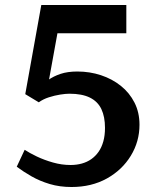

<svg xmlns="http://www.w3.org/2000/svg" viewBox="-20 -735 632 773"><path d="M268 17.9Q220.4 17.9 180.2 5.9Q140 -6.1 107 -25Q73.9 -43.9 47.4 -63.8L79.3 -131.9Q98.5 -119.2 128.3 -104.9Q158.2 -90.7 193.4 -80.7Q228.7 -70.7 264 -70.7Q288.1 -70.7 309.2 -76.5Q330.3 -82.3 347.4 -94.2Q364.5 -106.2 376.9 -123.9Q389.3 -141.7 396 -165.8Q402.7 -189.9 402.7 -220.2Q402.7 -264.9 388.2 -295.6Q373.7 -326.3 342 -342Q310.3 -357.7 259.5 -357.7Q244.4 -357.7 222.2 -354.2Q200.1 -350.7 176.9 -343.3Q153.7 -335.9 136.2 -323.1L81.7 -355.9L146.3 -715H488.6V-601.1H133.7L220.9 -654.3L169.9 -373.2L131 -376.9Q151 -396.4 173.2 -412.3Q195.4 -428.1 223.9 -437.6Q252.4 -447.1 291.2 -447.1Q341.4 -447.1 386.5 -432.2Q431.6 -417.3 466.5 -389.4Q501.4 -361.5 521.5 -321.9Q541.6 -282.4 541.6 -232.8Q541.6 -165 506.6 -107.8Q471.7 -50.6 410.1 -16.3Q348.5 17.9 268 17.9Z"/></svg>

Font: Russolo 10pt ExtraLight
Style: Regular
Weight: 200
Designer: Micah Stupak-Hahn
Version: Version 1.000